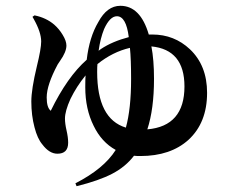

<svg xmlns="http://www.w3.org/2000/svg" viewBox="-20 -586 804 662"><path d="M244 56 240 46Q338 -4 379 -69Q330 -96 303 -152Q274 -210 274 -285Q274 -313 275 -326Q244 -288 223 -245Q204 -203 204 -177Q204 -160 209.5 -136Q215 -112 215 -94Q215 -56 178 -56Q150 -56 126 -88Q109 -108 99 -147Q88 -188 88 -236Q88 -278 107 -357Q122 -418 122 -443Q122 -475 96 -521Q93 -526 92 -528L99 -533Q139 -525 167 -501Q184 -486 196 -466Q209 -445 209 -429Q209 -407 187 -376Q182 -368 179 -364Q141 -293 141 -250Q141 -215 155 -204Q212 -321 279 -380Q288 -458 319 -510Q349 -566 395 -566Q464 -566 493 -467H505Q581 -467 635 -416Q694 -360 694 -266Q694 -163 630 -104Q568 -48 464 -48Q449 -48 442 -49Q413 -11 367 13Q321 37 244 56ZM488 -140Q616 -151 616 -288Q616 -415 502 -426Q511 -380 511 -314Q511 -210 488 -140ZM414 -146Q432 -211 432 -314Q432 -382 428 -421Q368 -407 316 -365Q315 -357 315 -338Q315 -176 414 -146ZM320 -411 328 -417Q367 -443 424 -458Q415 -530 383 -530Q359 -530 339 -486Q326 -454 320 -411Z"/></svg>

Font: GenRyuMin TW B
Style: Regular
Weight: 700
Version: Version 1.501;PS 1;hotconv 16.6.51;makeotf.lib2.5.65220